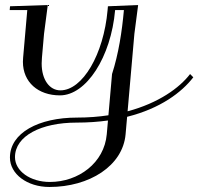

<svg xmlns="http://www.w3.org/2000/svg" viewBox="-20 -425 790 765"><path d="M170.4 -405 20 -400 18.7 -385H88.7L72.1 -195C71.6 -189.4 71.3 -184 71.3 -178.7C71.3 -97.8 131.7 -45 218.9 -45C323.8 -45 422.3 -197.3 438.7 -385H473.7C466.2 -300.2 452.4 -210.6 426.4 -130L412 34.3C373.3 40.2 331.6 43.5 286.7 43.5C134.4 43.5 19.6 104.2 19.6 202.8C19.6 268.2 88 320 177 320C336 320 469.4 236 480.4 110L486.5 40.4C619.4 7.1 703.9 -57 750.2 -117L737.4 -130C695.2 -74.9 612.1 -14.6 488.4 18.5L515.4 -290L530.4 -405L410 -400L408.7 -385C393.2 -208.4 309 -65 220.7 -65C177.6 -65 146 -107 146 -172.1C146 -179.4 146.4 -187.1 147.1 -195L155.4 -290ZM410.2 55.1 405.4 110C395.4 224 292.8 300 178.8 300C100.2 300 39.7 256.3 39.7 201.2C39.7 116 144.9 63.5 284.9 63.5C330.1 63.5 371.8 60.5 410.2 55.1Z"/></svg>

Font: Galberik
Style: Regular
Weight: 400
Designer: Gluk
Foundry: Gluk
Version: Version 0.50